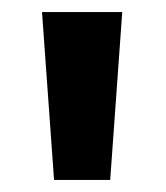

<svg xmlns="http://www.w3.org/2000/svg" viewBox="-20 -880 275 319"><path d="M49.8 -859.9H183.1L163.1 -581.1H69.8Z"/></svg>

Font: Hussar Preview
Style: Bold
Weight: 700
Foundry: Cannot Into Space Fonts, PlusOne Fonts
Version: Version 2.29RC2 "Millennial"